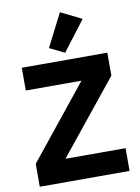

<svg xmlns="http://www.w3.org/2000/svg" viewBox="-103 -1045 814 1114"><g transform="rotate(-10 303.5 -488.5)"><path d="M568 0H39V-135L384 -564H56V-698H560V-563L214 -134H568ZM319 -740 231 -783 330 -977 453 -916Z"/></g></svg>

Font: Plexus Sans Bold
Style: Regular
Weight: 700
Version: Version 2.001;PS 002.001;hotconv 1.0.70;makeotf.lib2.5.58329